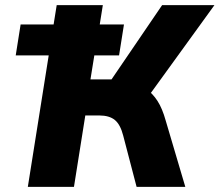

<svg xmlns="http://www.w3.org/2000/svg" viewBox="-20 -725 852 745"><path d="M88 0 169 -510H41L60 -630H188L200 -705H379L367 -630H461L442 -510H346L331 -417H435L391 -385L609 -705H812L555 -350L487 -406Q520 -398 546 -380.5Q572 -363 591 -333.5Q610 -304 623 -257L699 0H510L458 -199Q447 -242 425.5 -259.5Q404 -277 365 -277H311L267 0Z"/></svg>

Font: Nunito Sans 10pt SemiCondensed Black
Style: Italic
Weight: 900
Width: 4
Italic angle: -9°
Designer: Vernon Adams
Foundry: Vernon Adams
Version: Version 3.101;gftools[0.9.27]